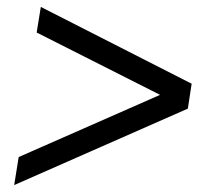

<svg xmlns="http://www.w3.org/2000/svg" viewBox="-20 -570 616 555"><path d="M21 -35 34 -116 475 -310 470 -282 86 -476 98 -550 534 -328 523 -256Z"/></svg>

Font: Nunitoga
Style: Medium Italic
Weight: 500
Italic angle: -9°
Designer: Vernon Adams
Foundry: Vernon Adams
Version: Version 1.0